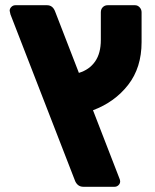

<svg xmlns="http://www.w3.org/2000/svg" viewBox="-20 -591 592 735"><path d="M268 103 20 -536Q17 -548 17 -550Q17 -558 23.5 -564.5Q30 -571 39 -571H160Q182 -571 191 -547L282 -312Q322 -324 344 -355.5Q366 -387 366 -438V-544Q366 -556 373.5 -563.5Q381 -571 392 -571H497Q507 -571 514.5 -563Q522 -555 522 -544V-430Q522 -332 470.5 -266Q419 -200 336 -169L436 89Q440 98 440 103Q440 112 433.5 118Q427 124 419 124H299Q278 124 268 103Z"/></svg>

Font: Hezaedrus
Style: Bold
Weight: 700
Designer: Hubert & Fischer
Foundry: Hubert & Fischer
Version: Version 1.10;September 3, 2019;FontCreator 11.5.0.2425 64-bi